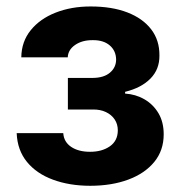

<svg xmlns="http://www.w3.org/2000/svg" viewBox="-20 -573 567 603"><path d="M32.4 -154.9H178.7Q180.4 -127.4 203.4 -111.8Q226.4 -96.2 263.1 -96.3Q299.9 -96.2 324.9 -113.4Q349.8 -130.7 350 -163.5Q350 -183.2 340.1 -197.9Q330.3 -212.6 312.7 -221Q295.2 -229.4 271.7 -229.1H193.2V-328.3H271.7Q306.2 -328.6 325.3 -344.8Q344.4 -360.9 344.7 -385.7Q344.4 -413.3 324.9 -430.2Q305.3 -447.2 271.5 -446.9Q238.2 -447.2 216 -431.9Q193.8 -416.7 192.8 -393H46.9Q47.5 -442.2 76.4 -478Q105.3 -513.9 154.6 -533.3Q203.9 -552.7 264.6 -552.7Q331.6 -552.7 380 -534Q428.4 -515.3 454.8 -480.9Q481.2 -446.5 480.7 -398.6Q481.2 -355.4 452.5 -326.2Q423.9 -297.1 372.9 -284.6V-279.1Q406.2 -277 433.8 -261Q461.4 -245 477.8 -217.2Q494.1 -189.5 494.1 -151.2Q494.1 -100.5 464.5 -64.4Q434.8 -28.2 382.8 -8.9Q330.9 10.4 263.5 10.5Q198 10.4 146.4 -8.7Q94.7 -27.7 64.6 -64.6Q34.5 -101.5 32.4 -154.9Z"/></svg>

Font: Inter V
Style: 
Weight: 400
Designer: Rasmus Andersson
Foundry: rsms
Version: Version 4.000;git-a3f224843